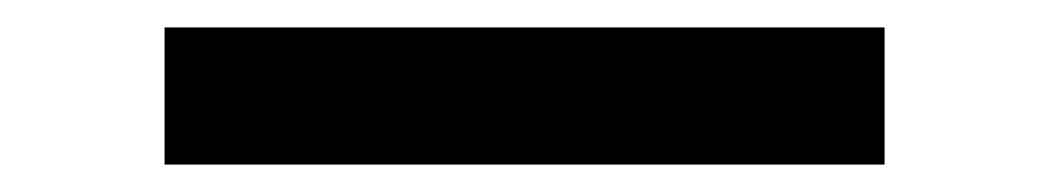

<svg xmlns="http://www.w3.org/2000/svg" viewBox="-20 -120 765 140"><path d="M100 -100H625V0H100Z"/></svg>

Font: Enso
Style: Bold
Weight: 700
Designer: Coji Morishita
Foundry: UNDERFOREST DESIGN
Version: Version 1.000